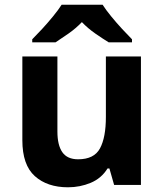

<svg xmlns="http://www.w3.org/2000/svg" viewBox="-20 -786 697 816"><path d="M579 -546V0H465L445 -70H437Q411 -28 365.5 -9Q320 10 269 10Q181 10 128 -37.5Q75 -85 75 -190V-546H224V-227Q224 -169 245 -139Q266 -109 312 -109Q380 -109 405 -155.5Q430 -202 430 -289V-546ZM416 -766Q430 -744 452.5 -716.5Q475 -689 499 -663Q523 -637 541 -619V-606H442Q416 -622 385 -643.5Q354 -665 328 -692Q302 -665 272 -644Q242 -623 216 -606H117V-619Q136 -638 159.5 -663.5Q183 -689 205.5 -716.5Q228 -744 242 -766Z"/></svg>

Font: Noto Sans Kayah Li
Style: Bold
Weight: 700
Designer: Monotype Design Team, Sérgio Martins
Foundry: Monotype Imaging Inc.
Version: Version 2.002; ttfautohint (v1.8.4.7-5d5b)